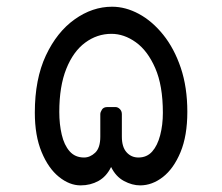

<svg xmlns="http://www.w3.org/2000/svg" viewBox="-20 -554 670 580"><path d="M223.5 6Q190 6 158.1 -19.7Q126.1 -45.4 105.7 -94.7Q85.2 -144 85.2 -213.7Q85.2 -315 118.5 -386.2Q151.8 -457.3 205.5 -495.5Q259.1 -533.7 318.6 -533.7Q359.2 -533.7 399.4 -512.1Q439.6 -490.5 472.9 -449.2Q506.2 -407.9 526.1 -349.2Q545.9 -290.4 545.9 -216.1Q545.9 -144 525.3 -94.3Q504.6 -44.6 472.1 -19.3Q439.6 6 403.4 6Q379.2 6 354.4 -7.3Q329.6 -20.7 315.6 -49.6Q301.6 -20.7 277.3 -7.3Q253.1 6 223.5 6ZM233.8 -78.2Q252.2 -78.2 267.6 -92.8Q283 -107.5 283 -141.2V-209.2Q283 -215.1 287.9 -222.8Q292.7 -230.6 304.4 -230.6H328.7Q336.1 -230.6 342.1 -224.5Q348.1 -218.4 348.1 -209.2V-141.2Q348.1 -109.9 362.3 -94.1Q376.5 -78.2 398.1 -78.2Q423.7 -78.2 439.7 -96.2Q455.7 -114.2 463.8 -145.3Q472 -176.4 472 -213.2Q472 -295.7 448.9 -348.3Q425.9 -400.9 390.4 -426.3Q354.9 -451.8 316.6 -451.8Q273.2 -451.8 237.2 -425.1Q201.2 -398.5 180.2 -345.9Q159.1 -293.3 159.1 -215.7Q159.1 -178.8 166.5 -147.3Q173.8 -115.8 190.3 -97Q206.8 -78.2 233.8 -78.2Z"/></svg>

Font: Rubik Light
Style: Italic
Weight: 300
Italic angle: -12°
Designer: Hubert and Fischer
Foundry: Hubert and Fischer
Version: Version 2.300;gftools[0.9.30]